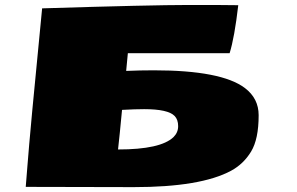

<svg xmlns="http://www.w3.org/2000/svg" viewBox="-20 -727 1195 772"><path d="M83.5 24.4 89.8 -54.2Q100.6 -198.2 149.4 -693.4Q588.9 -707 739 -707Q889.2 -707 938 -706.1Q922.9 -576.2 903.3 -513.2H494.1L487.3 -441.9Q543 -444.3 598.6 -444.3Q870.6 -444.3 964.8 -373Q1020 -331.1 1020 -263.7Q1020 -167.5 989.5 -117.4Q959 -67.4 909.2 -40.5Q787.1 25.4 517.6 25.4ZM454.6 -126Q626 -126 677.7 -175.8Q696.3 -194.3 696.3 -219.7Q696.3 -246.1 682.1 -260.7Q655.8 -288.1 559.6 -288.1Q524.4 -288.1 470.7 -285.2Q467.3 -244.6 461.7 -192.6Q456.1 -140.6 454.6 -126Z"/></svg>

Font: Seymour One
Style: Book
Weight: 400
Designer: vernon adams
Foundry: vernon adams
Version: Version 1.000; ttfautohint (v0.93) -l 8 -r 50 -G 200 -x 0 -w